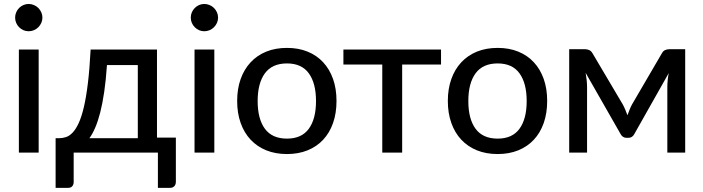

<svg xmlns="http://www.w3.org/2000/svg" viewBox="-20 -752 3464 946"><path d="M170.5 -508V0H73V-508ZM189 -665Q189 -651.5 183.5 -639.2Q178 -627 168.8 -617.8Q159.5 -608.5 147 -603.2Q134.5 -598 121 -598Q107.5 -598 95.5 -603.2Q83.5 -608.5 74.2 -617.8Q65 -627 59.8 -639.2Q54.5 -651.5 54.5 -665Q54.5 -679 59.8 -691.2Q65 -703.5 74.2 -712.8Q83.5 -722 95.5 -727.2Q107.5 -732.5 121 -732.5Q134.5 -732.5 147 -727.2Q159.5 -722 168.8 -712.8Q178 -703.5 183.5 -691.2Q189 -679 189 -665Z M659 -71V-431.5H507Q502 -357.5 493.5 -299.5Q485 -241.5 473.8 -197.8Q462.5 -154 449 -122.8Q435.5 -91.5 420.5 -71ZM846.5 -74V143.5Q846.5 157.5 838.8 165.5Q831 173.5 818.5 173.5H758V0H343V145.5Q343 156.5 336.5 165Q330 173.5 316 173.5H254V-71H270.5Q288 -71 305 -76.5Q322 -82 337.8 -98.5Q353.5 -115 367.5 -145Q381.5 -175 393 -223.5Q404.5 -272 413 -341.8Q421.5 -411.5 426.5 -508H753.5V-74Z M1036 -508V0H938.5V-508ZM1054.5 -665Q1054.5 -651.5 1049 -639.2Q1043.5 -627 1034.2 -617.8Q1025 -608.5 1012.5 -603.2Q1000 -598 986.5 -598Q973 -598 961 -603.2Q949 -608.5 939.8 -617.8Q930.5 -627 925.2 -639.2Q920 -651.5 920 -665Q920 -679 925.2 -691.2Q930.5 -703.5 939.8 -712.8Q949 -722 961 -727.2Q973 -732.5 986.5 -732.5Q1000 -732.5 1012.5 -727.2Q1025 -722 1034.2 -712.8Q1043.5 -703.5 1049 -691.2Q1054.5 -679 1054.5 -665Z M1394 -516Q1450 -516 1495.2 -497.8Q1540.5 -479.5 1572.2 -445.2Q1604 -411 1621 -362.8Q1638 -314.5 1638 -254.5Q1638 -194.5 1621 -146Q1604 -97.5 1572.2 -63.5Q1540.5 -29.5 1495.2 -11.2Q1450 7 1394 7Q1337.5 7 1292.2 -11.2Q1247 -29.5 1215 -63.5Q1183 -97.5 1165.8 -146Q1148.5 -194.5 1148.5 -254.5Q1148.5 -314.5 1165.8 -362.8Q1183 -411 1215 -445.2Q1247 -479.5 1292.2 -497.8Q1337.5 -516 1394 -516ZM1394 -69Q1466 -69 1501.5 -117.5Q1537 -166 1537 -254Q1537 -342 1501.5 -390.8Q1466 -439.5 1394 -439.5Q1321 -439.5 1285.2 -390.8Q1249.5 -342 1249.5 -254Q1249.5 -166 1285.2 -117.5Q1321 -69 1394 -69Z M2153 -434H1961.5V0H1863.5V-434H1672V-508H2153Z M2432 -516Q2488 -516 2533.2 -497.8Q2578.5 -479.5 2610.2 -445.2Q2642 -411 2659 -362.8Q2676 -314.5 2676 -254.5Q2676 -194.5 2659 -146Q2642 -97.5 2610.2 -63.5Q2578.5 -29.5 2533.2 -11.2Q2488 7 2432 7Q2375.5 7 2330.2 -11.2Q2285 -29.5 2253 -63.5Q2221 -97.5 2203.8 -146Q2186.5 -194.5 2186.5 -254.5Q2186.5 -314.5 2203.8 -362.8Q2221 -411 2253 -445.2Q2285 -479.5 2330.2 -497.8Q2375.5 -516 2432 -516ZM2432 -69Q2504 -69 2539.5 -117.5Q2575 -166 2575 -254Q2575 -342 2539.5 -390.8Q2504 -439.5 2432 -439.5Q2359 -439.5 2323.2 -390.8Q2287.5 -342 2287.5 -254Q2287.5 -166 2323.2 -117.5Q2359 -69 2432 -69Z M3356 -509.5V0H3268V-323Q3268 -338 3269.8 -357Q3271.5 -376 3275 -392L3105 -91Q3100.5 -82.5 3093.5 -77.8Q3086.5 -73 3077 -73H3066Q3057 -73 3049.8 -77.8Q3042.5 -82.5 3038 -91L2865.5 -393Q2868.5 -377 2870.5 -357.8Q2872.5 -338.5 2872.5 -323V0H2784.5V-509.5H2863.5Q2873.5 -509.5 2883.5 -505Q2893.5 -500.5 2900.5 -487.5L3049 -236.5Q3055.5 -224.5 3061 -211Q3066.5 -197.5 3071.5 -184Q3076.5 -197.5 3081.8 -211Q3087 -224.5 3093.5 -236.5L3240 -487.5Q3247 -501 3257 -505.2Q3267 -509.5 3277 -509.5Z"/></svg>

Font: Lato 2
Style: Regular
Weight: 500
Designer: Lukasz Dziedzic with Adam Twardoch and Botio Nikoltchev
Foundry: tyPoland Lukasz Dziedzic
Version: Version 2.015; 2015-08-06; http://www.latofonts.com/